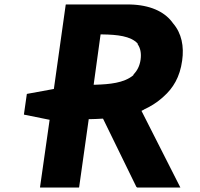

<svg xmlns="http://www.w3.org/2000/svg" viewBox="-20 -832 895 859"><path d="M221 -434 101 -412 100 -411 87 -320 88 -319 202 -296 159 6 160 7H333L334 6L377 -299H386C400 -299 416 -300 435 -301H441L590 4L594 7H787L613 -336L623 -341L624 -342C652 -355 679 -371 703 -392L712 -400C754 -437 785 -487 795 -561C804 -624 793 -683 754 -728L748 -736C713 -780 652 -810 560 -812H275L274 -811ZM430 -678H439C504 -677 565 -671 596 -637V-635V-634C608 -617 613 -594 609 -565C605 -537 594 -516 577 -498V-497L576 -495C534 -460 468 -455 409 -453H399Z"/></svg>

Font: Hussar Woodtype
Style: SeBdObl
Weight: 900
Foundry: Cannot Into Space Fonts
Version: Version 1.07